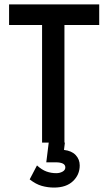

<svg xmlns="http://www.w3.org/2000/svg" viewBox="-20 -644 490 867"><path d="M170 0V-531H21V-624H428V-531H271V0ZM224 203Q196 203 169 195.5Q142 188 114 166L147 103Q169 123 190 130.5Q211 138 234 138Q250 138 262.5 131Q275 124 275 112Q275 100 263.5 94.5Q252 89 233 89H189L200 0H273L269 33Q304 37 322 56.5Q340 76 340 103Q340 145 309.5 174Q279 203 224 203Z"/></svg>

Font: Inconsolata SemiCondensed Bold
Style: Regular
Weight: 700
Width: 4
Monospace: yes
Designer: Raph Levien, Cyreal, Brenton Simpson
Foundry: Raph Levien, Cyreal, Google
Version: Version 3.001; ttfautohint (v1.8.2.53-6de2)